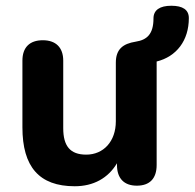

<svg xmlns="http://www.w3.org/2000/svg" viewBox="-20 -638 677 668"><path d="M240 10C305 10 356 -18 387 -70V-64C387 -17 412 8 456 8C501 8 525 -17 525 -64V-424C594 -441 637 -497 637 -575C637 -604 616 -618 576 -618C536 -618 514 -603 514 -574C514 -519 491 -499 452 -493C408 -486 383 -467 383 -420V-216C383 -146 340 -100 280 -100C224 -100 200 -130 200 -192V-427C200 -473 174 -498 129 -498C83 -498 58 -473 58 -427V-195C58 -58 116 10 240 10Z"/></svg>

Font: SN Pro
Style: Bold
Weight: 700
Designer: Tobias Whetton
Foundry: Supernotes
Version: Version 1.003;Glyphs 3.3 (3324)